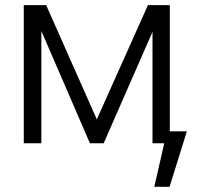

<svg xmlns="http://www.w3.org/2000/svg" viewBox="-20 -550 779 737"><path d="M547.9 -530.3H631.8V-45.9H697.3L630.9 167H572.3L610.4 0H565.4V-427.7L377.9 0H325.2L138.7 -431.2V0H71.3V-530.3H157.2L351.6 -91.8Z"/></svg>

Font: Pretendard JP Light
Style: Regular
Weight: 300
Designer: Base glyphs from Inter by Rasmus Andersson; Hangeul glyphs from Noto Sans CJK(Source Han Sans) by Jang Soo-young and Kan
Foundry: Kil Hyung-jin
Version: Version 1.309